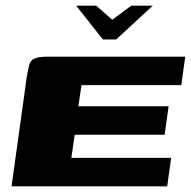

<svg xmlns="http://www.w3.org/2000/svg" viewBox="-20 -661 677 681"><path d="M250 -641H321L378 -591L446 -641H522L392 -521H345ZM21 0 75 -389Q80 -416 84 -431.5Q88 -447 102.5 -453.5Q117 -460 150 -460H637L623 -359H269L258 -284H578L564 -183H245L233 -101H587L573 0Z"/></svg>

Font: Genos ExtraBold
Style: Italic
Weight: 800
Italic angle: -8°
Version: Version 1.010